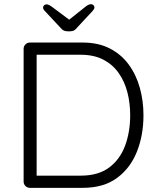

<svg xmlns="http://www.w3.org/2000/svg" viewBox="-20 -905 759 925"><path d="M124 -700H378.8Q453 -700 508.2 -671.9Q563.5 -643.8 599.8 -594.5Q636 -545.2 653.6 -482.1Q671.2 -419 671.2 -350Q671.2 -253.8 639.6 -174.2Q608 -94.8 543.4 -47.4Q478.8 0 378.8 0H124Q111.5 0 102.6 -8.9Q93.8 -17.8 93.8 -30.2V-669.8Q93.8 -682.2 102.6 -691.1Q111.5 -700 124 -700ZM150.5 -58.8H368.8Q453.5 -58.8 505.9 -98Q558.2 -137.2 582.8 -203.5Q607.2 -269.8 607.2 -350Q607.2 -407.5 593.8 -460.1Q580.2 -512.8 551.5 -553.5Q522.8 -594.2 477.5 -617.8Q432.2 -641.2 368.8 -641.2H149.5L156.5 -649.5V-49.2ZM320.5 -804.8 302.8 -801.8 391.2 -872.2Q399.2 -878.8 406 -881.8Q412.8 -884.8 418.2 -884.8Q425.5 -884.8 430.2 -880.1Q435 -875.5 435 -869.5Q435 -865.5 433.1 -861.8Q431.2 -858 426.8 -853L350.2 -770.5Q344 -761.8 336 -758Q328 -754.2 317 -754.2H305.5Q294.5 -754.2 286.9 -758Q279.2 -761.8 272.2 -770.5L195.8 -852.2Q191.2 -857.2 189.4 -861Q187.5 -864.8 187.5 -868.8Q187.5 -874.8 192.4 -879.4Q197.2 -884 204.2 -884Q214.5 -884 231.2 -871.5Z"/></svg>

Font: Quicksand Variable Light
Style: Regular
Weight: 300
Designer: Andrew Paglinawan
Foundry: Andrew Paglinawan
Version: Version 3.004